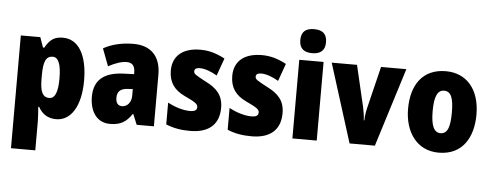

<svg xmlns="http://www.w3.org/2000/svg" viewBox="-60 -940 3438 1345"><g transform="rotate(5 1659.5 -268.0)"><path d="M351 -563C293 -563 260 -543 226 -482H217L192 -553H55V240H226V36C226 9 223 -23 220 -66H226C254 -17 293 10 352 10C455 10 524 -95 524 -276C524 -456 460 -563 351 -563ZM291 -424C330 -424 351 -378 351 -275C351 -179 331 -134 291 -134C243 -134 226 -175 226 -263V-290C226 -384 244 -424 291 -424Z M847 -563C764 -563 693 -545 636 -513L682 -391C732 -418 776 -432 811 -432C849 -432 869 -410 869 -364V-352L791 -349C659 -343 588 -287 588 -169C588 -70 635 10 730 10C806 10 845 -16 884 -73H888L918 0H1039V-363C1039 -496 966 -563 847 -563ZM835 -245 869 -247V-200C869 -153 840 -121 804 -121C776 -121 760 -139 760 -177C760 -220 783 -243 835 -245Z M1497 -170C1497 -259 1451 -305 1375 -343C1298 -384 1287 -390 1287 -409C1287 -426 1300 -434 1325 -434C1361 -434 1407 -416 1446 -393L1490 -516C1432 -547 1379 -563 1318 -563C1196 -563 1123 -505 1123 -400C1123 -318 1161 -265 1236 -230C1318 -192 1330 -180 1330 -160C1330 -138 1314 -129 1280 -129C1232 -129 1173 -148 1124 -174V-21C1179 2 1233 10 1294 10C1428 10 1497 -55 1497 -170Z M1929 -170C1929 -259 1883 -305 1807 -343C1730 -384 1719 -390 1719 -409C1719 -426 1732 -434 1757 -434C1793 -434 1839 -416 1878 -393L1922 -516C1864 -547 1811 -563 1750 -563C1628 -563 1555 -505 1555 -400C1555 -318 1593 -265 1668 -230C1750 -192 1762 -180 1762 -160C1762 -138 1746 -129 1712 -129C1664 -129 1605 -148 1556 -174V-21C1611 2 1665 10 1726 10C1860 10 1929 -55 1929 -170Z M2098 -776C2040 -776 2008 -751 2008 -691C2008 -632 2042 -607 2098 -607C2155 -607 2189 -632 2189 -691C2189 -751 2157 -776 2098 -776ZM2184 -553H2013V0H2184Z M2415 0H2593L2766 -553H2588L2518 -266C2510 -234 2504 -200 2504 -170H2500C2499 -205 2492 -238 2486 -267L2419 -553H2241Z M3283 -278C3283 -460 3186 -563 3044 -563C2879 -563 2802 -444 2802 -278C2802 -120 2884 10 3042 10C3213 10 3283 -123 3283 -278ZM2975 -277C2975 -378 2996 -426 3043 -426C3093 -426 3110 -377 3110 -278C3110 -178 3093 -127 3043 -127C2995 -127 2975 -179 2975 -277Z"/></g></svg>

Font: Noto Sans Gurmukhi Condensed Black
Style: Regular
Weight: 900
Width: 3
Designer: Jelle Bosma - Monotype Design Team
Foundry: Monotype Imaging Inc.
Version: Version 2.004